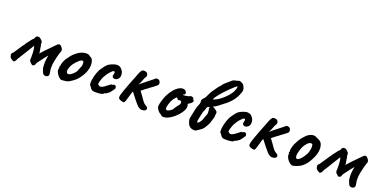

<svg xmlns="http://www.w3.org/2000/svg" viewBox="-16 -1412 4281 2157"><g transform="rotate(20 2124.5 -334.0)"><path d="M546 -140Q544 -108 544 -94Q544 -74 548 -58Q553 -33 553 -22Q553 -6 545.5 1.5Q538 9 521 13Q504 13 494.5 7.5Q485 2 479 -12Q475 -21 469 -35.5Q463 -50 460.5 -61Q458 -72 459 -85Q458 -89 457 -101Q456 -113 458 -115L457 -128Q457 -151 468 -214Q463 -209 453 -196Q449 -192 445 -186Q441 -180 435 -174Q409 -139 401 -129Q389 -114 380.5 -102Q372 -90 369 -80Q365 -64 356.5 -58Q348 -52 335 -51Q331 -51 307 -74Q293 -88 293 -108Q293 -113 295 -125Q295 -131 294 -181.5Q293 -232 281 -263L167 -78Q156 -66 150 -47Q137 -20 121 -20Q113 -20 105 -28Q84 -39 77 -50.5Q70 -62 69 -90Q78 -108 86 -109Q149 -206 160.5 -220.5Q172 -235 176 -241Q183 -257 204 -281Q206 -286 225.5 -310Q245 -334 252 -337L258 -350Q263 -375 292 -375Q298 -375 302 -374Q312 -370 319.5 -363.5Q327 -357 332.5 -351Q338 -345 342 -341L348 -325Q346 -317 346 -313Q346 -306 354 -277Q353 -272 359 -244Q367 -208 364 -199Q389 -233 519 -363Q534 -375 542 -375Q548 -375 555 -371Q568 -364 570 -358.5Q572 -353 580 -346Q589 -333 589 -319Q589 -309 585 -302Q577 -284 562.5 -224Q548 -164 546 -140Z M666 -26Q646 -47 635 -69.5Q624 -92 627 -109Q630 -116 629.5 -123Q629 -130 629 -132Q625 -136 625 -137.5Q625 -139 627 -140.5Q629 -142 630 -144Q636 -144 634 -155Q632 -163 641 -190Q650 -217 664 -240Q675 -258 696.5 -285Q718 -312 735 -326Q785 -369 825 -378Q845 -383 864 -383Q893 -383 909 -367Q931 -358 941 -341Q951 -324 954 -296Q955 -290 955 -276Q955 -202 899 -122Q876 -89 853 -69Q830 -49 797 -29Q779 -17 759 -13Q739 -9 705 -7Q693 -7 686 -11Q679 -15 666 -26ZM859 -225Q865 -234 865 -261Q865 -285 858 -288Q853 -292 846 -292Q837 -292 817 -278Q782 -248 758.5 -215.5Q735 -183 726 -141Q725 -137 725 -129Q725 -95 749 -95Q772 -95 807 -129Q826 -146 834.5 -163.5Q843 -181 859 -225Z M1049 -27Q1046 -34 1036.5 -46Q1027 -58 1021 -64Q1018 -75 1018 -90Q1018 -116 1025.5 -151Q1033 -186 1044 -215Q1048 -223 1050.5 -230Q1053 -237 1054 -239Q1054 -246 1079.5 -282.5Q1105 -319 1120 -333Q1127 -341 1141.5 -350Q1156 -359 1167 -363Q1170 -364 1191.5 -372Q1213 -380 1231 -380Q1247 -380 1262.5 -373.5Q1278 -367 1288 -353Q1314 -327 1314 -285Q1314 -277 1312 -267Q1307 -247 1291.5 -234.5Q1276 -222 1259 -222Q1242 -222 1230 -235Q1226 -245 1226 -248Q1226 -251 1230 -265Q1234 -283 1234 -288Q1234 -301 1225 -301Q1213 -301 1206 -295Q1199 -289 1180 -269Q1167 -255 1149.5 -228.5Q1132 -202 1122 -178Q1113 -151 1109.5 -139.5Q1106 -128 1106 -126Q1106 -122 1105 -118.5Q1104 -115 1104 -111Q1104 -104 1107 -100Q1110 -96 1118 -92Q1120 -91 1125 -88Q1130 -85 1135 -85Q1141 -85 1152 -90Q1163 -95 1166 -96Q1179 -102 1203 -122L1227 -140Q1234 -145 1239.5 -148.5Q1245 -152 1248 -153.5Q1251 -155 1251 -153Q1251 -149 1254 -149Q1257 -149 1261 -153Q1265 -159 1275 -159Q1283 -159 1291.5 -154.5Q1300 -150 1300 -147L1299 -142Q1299 -137 1304 -132Q1304 -128 1301.5 -121.5Q1299 -115 1295 -111Q1285 -96 1272.5 -80Q1260 -64 1255 -58H1254Q1249 -58 1240 -49Q1225 -35 1214 -35Q1210 -33 1205 -30.5Q1200 -28 1200 -25Q1183 -8 1110 -8Q1080 -8 1071 -11.5Q1062 -15 1049 -27Z M1606 -221 1577 -197Q1611 -153 1632 -121Q1652 -92 1664 -79.5Q1676 -67 1704 -52Q1707 -49 1710.5 -42Q1714 -35 1714 -27Q1708 1 1660 1Q1632 1 1598 -36.5Q1564 -74 1499 -160Q1490 -143 1477 -91Q1466 -50 1458.5 -30.5Q1451 -11 1441 -10Q1436 -10 1420.5 -13Q1405 -16 1390.5 -24.5Q1376 -33 1376 -48Q1376 -64 1382.5 -85.5Q1389 -107 1391 -112Q1397 -128 1399 -136Q1436 -240 1470 -321Q1474 -330 1480 -348Q1488 -371 1495 -385.5Q1502 -400 1513 -413Q1517 -422 1538 -422Q1563 -422 1575 -410Q1587 -398 1587 -383Q1587 -375 1584 -368Q1581 -361 1576.5 -354.5Q1572 -348 1569 -342L1566 -334Q1557 -308 1545.5 -283Q1534 -258 1530 -250Q1543 -263 1544 -266Q1545 -269 1618 -326Q1678 -372 1690 -384Q1693 -388 1704 -388Q1717 -388 1721 -386Q1733 -383 1740.5 -371.5Q1748 -360 1748 -341Q1748 -330 1737 -320Q1726 -310 1699 -290L1663 -264L1649 -252Q1645 -250 1619 -231ZM1441 -10Z M1918 -7Q1905 -7 1897 -11.5Q1889 -16 1878 -27Q1855 -38 1838 -64Q1821 -90 1823 -105Q1828 -153 1850 -209.5Q1872 -266 1907.5 -311.5Q1943 -357 1983 -375Q2001 -382 2016 -382Q2047 -382 2057 -362Q2064 -348 2064 -341Q2064 -329 2050 -325Q2047 -325 2043 -322Q2039 -319 2039 -316Q2040 -315 2048 -315Q2065 -315 2090 -320Q2115 -325 2122 -331Q2128 -334 2132 -334L2146 -332Q2163 -327 2163 -320Q2163 -315 2166.5 -307Q2170 -299 2173 -299Q2178 -299 2178 -292Q2178 -286 2171.5 -276.5Q2165 -267 2153 -258Q2148 -255 2138.5 -249Q2129 -243 2127.5 -239Q2126 -235 2128 -228Q2132 -220 2132 -208Q2132 -174 2099 -128.5Q2066 -83 2018.5 -48Q1971 -13 1931 -8Q1926 -7 1918 -7ZM1964 -104Q1977 -117 1985 -120Q1988 -120 1990.5 -125.5Q1993 -131 1999.5 -142.5Q2006 -154 2021 -173Q2037 -191 2043.5 -202Q2050 -213 2050 -224Q2050 -228 2048 -238Q2047 -241 2041.5 -243.5Q2036 -246 2031 -248Q2026 -248 2021 -245.5Q2016 -243 2014 -243Q2009 -243 2003 -248L1987 -268L1970 -251Q1947 -228 1931.5 -189Q1916 -150 1913 -118Q1912 -104 1917.5 -98.5Q1923 -93 1934 -92Q1940 -92 1964 -104Z M2658 -598Q2658 -585 2653 -570Q2648 -555 2639.5 -536.5Q2631 -518 2628 -511Q2609 -474 2574 -437Q2539 -400 2492 -368Q2450 -331 2410 -311L2400 -306Q2426 -299 2454 -274Q2463 -265 2463 -252Q2463 -249 2461 -241Q2460 -229 2459 -218.5Q2458 -208 2458 -199Q2453 -188 2447 -164Q2441 -141 2434 -123Q2427 -105 2414 -84Q2395 -51 2383.5 -39.5Q2372 -28 2337 -5L2309 13Q2306 13 2288 13.5Q2270 14 2251.5 4.5Q2233 -5 2221 -25Q2213 -40 2207.5 -58.5Q2202 -77 2202 -92Q2202 -103 2205 -109Q2218 -178 2226 -210.5Q2234 -243 2236 -248L2245 -269Q2249 -278 2252 -286.5Q2255 -295 2255 -305L2254 -316Q2252 -341 2269 -355Q2285 -369 2292 -384Q2299 -401 2314.5 -431Q2330 -461 2338 -471L2358 -499Q2371 -519 2380.5 -531.5Q2390 -544 2403 -555Q2414 -575 2433.5 -593.5Q2453 -612 2480 -634Q2502 -652 2507 -657Q2512 -662 2526.5 -666Q2541 -670 2555 -673L2577 -679Q2586 -684 2606.5 -675.5Q2627 -667 2639 -653Q2658 -619 2658 -598ZM2585 -606Q2585 -614 2583 -617Q2569 -610 2509 -552Q2393 -436 2372 -385L2379 -384Q2424 -401 2463.5 -432.5Q2503 -464 2530 -495.5Q2557 -527 2567 -548Q2585 -584 2585 -606ZM2366 -275 2371 -292 2353 -286Q2343 -282 2339 -272Q2337 -266 2333 -250Q2329 -234 2323 -228Q2319 -224 2306 -164Q2293 -104 2293 -89Q2293 -80 2300 -80Q2305 -80 2312.5 -86Q2320 -92 2328 -104Q2346 -127 2360 -177Q2370 -206 2373 -210Q2373 -244 2372 -253Q2371 -262 2366 -275Z M2607 -27Q2604 -34 2594.5 -46Q2585 -58 2579 -64Q2576 -75 2576 -90Q2576 -116 2583.5 -151Q2591 -186 2602 -215Q2606 -223 2608.5 -230Q2611 -237 2612 -239Q2612 -246 2637.5 -282.5Q2663 -319 2678 -333Q2685 -341 2699.5 -350Q2714 -359 2725 -363Q2728 -364 2749.5 -372Q2771 -380 2789 -380Q2805 -380 2820.5 -373.5Q2836 -367 2846 -353Q2872 -327 2872 -285Q2872 -277 2870 -267Q2865 -247 2849.5 -234.5Q2834 -222 2817 -222Q2800 -222 2788 -235Q2784 -245 2784 -248Q2784 -251 2788 -265Q2792 -283 2792 -288Q2792 -301 2783 -301Q2771 -301 2764 -295Q2757 -289 2738 -269Q2725 -255 2707.5 -228.5Q2690 -202 2680 -178Q2671 -151 2667.5 -139.5Q2664 -128 2664 -126Q2664 -122 2663 -118.5Q2662 -115 2662 -111Q2662 -104 2665 -100Q2668 -96 2676 -92Q2678 -91 2683 -88Q2688 -85 2693 -85Q2699 -85 2710 -90Q2721 -95 2724 -96Q2737 -102 2761 -122L2785 -140Q2792 -145 2797.5 -148.5Q2803 -152 2806 -153.5Q2809 -155 2809 -153Q2809 -149 2812 -149Q2815 -149 2819 -153Q2823 -159 2833 -159Q2841 -159 2849.5 -154.5Q2858 -150 2858 -147L2857 -142Q2857 -137 2862 -132Q2862 -128 2859.5 -121.5Q2857 -115 2853 -111Q2843 -96 2830.5 -80Q2818 -64 2813 -58H2812Q2807 -58 2798 -49Q2783 -35 2772 -35Q2768 -33 2763 -30.5Q2758 -28 2758 -25Q2741 -8 2668 -8Q2638 -8 2629 -11.5Q2620 -15 2607 -27Z M3164 -221 3135 -197Q3169 -153 3190 -121Q3210 -92 3222 -79.5Q3234 -67 3262 -52Q3265 -49 3268.5 -42Q3272 -35 3272 -27Q3266 1 3218 1Q3190 1 3156 -36.5Q3122 -74 3057 -160Q3048 -143 3035 -91Q3024 -50 3016.5 -30.5Q3009 -11 2999 -10Q2994 -10 2978.5 -13Q2963 -16 2948.5 -24.5Q2934 -33 2934 -48Q2934 -64 2940.5 -85.5Q2947 -107 2949 -112Q2955 -128 2957 -136Q2994 -240 3028 -321Q3032 -330 3038 -348Q3046 -371 3053 -385.5Q3060 -400 3071 -413Q3075 -422 3096 -422Q3121 -422 3133 -410Q3145 -398 3145 -383Q3145 -375 3142 -368Q3139 -361 3134.5 -354.5Q3130 -348 3127 -342L3124 -334Q3115 -308 3103.5 -283Q3092 -258 3088 -250Q3101 -263 3102 -266Q3103 -269 3176 -326Q3236 -372 3248 -384Q3251 -388 3262 -388Q3275 -388 3279 -386Q3291 -383 3298.5 -371.5Q3306 -360 3306 -341Q3306 -330 3295 -320Q3284 -310 3257 -290L3221 -264L3207 -252Q3203 -250 3177 -231ZM2999 -10Z M3434 -4Q3412 -21 3397.5 -46Q3383 -71 3384 -88Q3385 -91 3385 -97Q3385 -103 3384 -106.5Q3383 -110 3383 -111Q3379 -114 3378.5 -115.5Q3378 -117 3379.5 -119Q3381 -121 3382 -123Q3386 -124 3386 -127Q3386 -130 3384 -134Q3381 -142 3387.5 -170.5Q3394 -199 3405 -224Q3413 -243 3430.5 -273Q3448 -303 3463 -319Q3488 -348 3504.5 -362Q3521 -376 3542 -384Q3559 -391 3577 -391Q3601 -391 3619 -377Q3676 -361 3688 -315Q3694 -294 3694 -268Q3694 -212 3659 -145Q3640 -107 3621.5 -82.5Q3603 -58 3577 -36Q3559 -21 3529.5 -8.5Q3500 4 3475 9Q3463 10 3455.5 7.5Q3448 5 3434 -4ZM3597 -224Q3601 -242 3601 -260Q3601 -292 3592 -295Q3585 -298 3578 -298Q3557 -298 3534 -271Q3511 -246 3500 -222Q3489 -198 3475 -145Q3471 -129 3471 -113Q3471 -97 3476 -87.5Q3481 -78 3491 -78Q3519 -78 3562 -142Q3575 -161 3583 -178Q3591 -195 3597 -224Z M4206 -140Q4204 -108 4204 -94Q4204 -74 4208 -58Q4213 -33 4213 -22Q4213 -6 4205.5 1.5Q4198 9 4181 13Q4164 13 4154.5 7.5Q4145 2 4139 -12Q4135 -21 4129 -35.5Q4123 -50 4120.5 -61Q4118 -72 4119 -85Q4118 -89 4117 -101Q4116 -113 4118 -115L4117 -128Q4117 -151 4128 -214Q4123 -209 4113 -196Q4109 -192 4105 -186Q4101 -180 4095 -174Q4069 -139 4061 -129Q4049 -114 4040.5 -102Q4032 -90 4029 -80Q4025 -64 4016.5 -58Q4008 -52 3995 -51Q3991 -51 3967 -74Q3953 -88 3953 -108Q3953 -113 3955 -125Q3955 -131 3954 -181.5Q3953 -232 3941 -263L3827 -78Q3816 -66 3810 -47Q3797 -20 3781 -20Q3773 -20 3765 -28Q3744 -39 3737 -50.5Q3730 -62 3729 -90Q3738 -108 3746 -109Q3809 -206 3820.5 -220.5Q3832 -235 3836 -241Q3843 -257 3864 -281Q3866 -286 3885.5 -310Q3905 -334 3912 -337L3918 -350Q3923 -375 3952 -375Q3958 -375 3962 -374Q3972 -370 3979.5 -363.5Q3987 -357 3992.5 -351Q3998 -345 4002 -341L4008 -325Q4006 -317 4006 -313Q4006 -306 4014 -277Q4013 -272 4019 -244Q4027 -208 4024 -199Q4049 -233 4179 -363Q4194 -375 4202 -375Q4208 -375 4215 -371Q4228 -364 4230 -358.5Q4232 -353 4240 -346Q4249 -333 4249 -319Q4249 -309 4245 -302Q4237 -284 4222.5 -224Q4208 -164 4206 -140Z"/></g></svg>

Font: Caveat
Style: Bold
Weight: 700
Designer: Pablo Impallari
Foundry: Pablo Impallari
Version: Version 1.500; ttfautohint (v1.6)